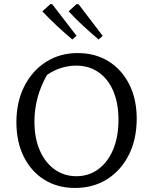

<svg xmlns="http://www.w3.org/2000/svg" viewBox="-20 -919 755 948"><path d="M350 9Q264 9 199 -31.5Q134 -72 97.5 -145Q61 -218 61 -316Q61 -416 100 -493Q139 -570 207.5 -613.5Q276 -657 363 -657Q450 -657 515.5 -616.5Q581 -576 618 -503Q655 -430 655 -333Q655 -232 616.5 -155Q578 -78 509.5 -34.5Q441 9 350 9ZM357 -49Q419 -49 466 -84Q513 -119 539 -181.5Q565 -244 565 -328Q565 -409 539.5 -469Q514 -529 467 -562Q420 -595 356 -595Q319 -595 282 -583.5Q245 -572 212 -549Q150 -440 150 -318Q150 -238 176 -177.5Q202 -117 249 -83Q296 -49 357 -49ZM337 -724Q298 -757 261 -791.5Q224 -826 189 -863L229 -899L238 -898L358 -742ZM467 -724Q428 -757 390.5 -791.5Q353 -826 319 -863L358 -899L368 -898L487 -742Z"/></svg>

Font: Piazzolla
Style: Regular
Weight: 400
Designer: Juan Pablo del Peral
Foundry: Huerta Tipografica
Version: Version 1.330